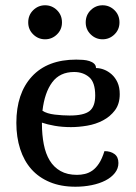

<svg xmlns="http://www.w3.org/2000/svg" viewBox="-20 -694 516 728"><path d="M272 -31Q287 -31 302 -34.5Q317 -38 330.5 -47.5Q344 -57 355.5 -74.5Q367 -92 376 -121Q399 -121 414 -110Q429 -99 429 -76Q429 -55 415.5 -38Q402 -21 379.5 -9.5Q357 2 327.5 8Q298 14 266 14Q211 14 169 -3.5Q127 -21 99 -52.5Q71 -84 56.5 -129Q42 -174 42 -228Q42 -340 101 -404Q160 -468 269 -468Q282 -468 295 -467Q308 -466 319 -462.5Q330 -459 337 -452.5Q344 -446 344 -436Q359 -436 374.5 -430Q390 -424 403.5 -412Q417 -400 425.5 -381.5Q434 -363 434 -337Q434 -300 416 -276Q398 -252 370.5 -237.5Q343 -223 310.5 -217.5Q278 -212 249 -212Q216 -212 187.5 -217Q159 -222 139 -229V-225Q139 -183 146 -147Q153 -111 168.5 -85.5Q184 -60 209.5 -45.5Q235 -31 272 -31ZM261 -421Q207 -421 178 -382Q149 -343 141 -274Q158 -263 187.5 -259.5Q217 -256 244 -256Q298 -256 319.5 -273Q341 -290 341 -332Q341 -382 318 -401.5Q295 -421 261 -421ZM87 -609Q87 -637 106 -655.5Q125 -674 151 -674Q177 -674 196 -655.5Q215 -637 215 -609Q215 -582 196 -563.5Q177 -545 151 -545Q125 -545 106 -563.5Q87 -582 87 -609ZM305 -609Q305 -637 324 -655.5Q343 -674 369 -674Q395 -674 414 -655.5Q433 -637 433 -609Q433 -582 414 -563.5Q395 -545 369 -545Q343 -545 324 -563.5Q305 -582 305 -609Z"/></svg>

Font: Milonga
Style: Regular
Weight: 400
Designer: Pablo Impallari, Brenda Gallo, Rodrigo Fuenzalida
Foundry: Pablo Impallari, Brenda Gallo, Rodrigo Fuenzalida
Version: Version 1.000; ttfautohint (v0.93) -l 8 -r 50 -G 200 -x 14 -